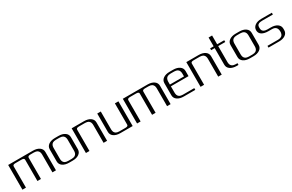

<svg xmlns="http://www.w3.org/2000/svg" viewBox="202 -2360 5970 3927"><g transform="rotate(-30 3186.5 -396.0)"><path d="M41.5 -583.5H625Q718.8 -583.5 776.1 -543Q833.5 -502.4 833.5 -433.1V0H750V-410.6Q750 -423.8 749.5 -433.3Q749 -442.9 746.3 -457.5Q743.7 -472.2 738.8 -482.7Q733.9 -493.2 724.6 -505.1Q715.3 -517.1 702.6 -524.4Q689.9 -531.7 669.9 -536.6Q649.9 -541.5 625 -541.5H562.5Q548.8 -541.5 541.7 -541.3Q534.7 -541 522.9 -540Q511.2 -539.1 504.9 -536.4Q498.5 -533.7 491.7 -529.3Q484.9 -524.9 481.9 -517.6Q479 -510.3 479 -500V0H396V-500Q396 -510.3 393.1 -517.6Q390.1 -524.9 383.3 -529.3Q376.5 -533.7 370.1 -536.4Q363.8 -539.1 352.1 -540Q340.3 -541 333.3 -541.3Q326.2 -541.5 312.5 -541.5H208.5Q194.3 -541.5 187.3 -541.3Q180.2 -541 168.5 -540Q156.7 -539.1 150.6 -536.4Q144.5 -533.7 137.7 -529.3Q130.9 -524.9 127.9 -517.6Q125 -510.3 125 -500V0H41.5Z M1229 -583.5Q1322.3 -583.5 1379.6 -543Q1437 -502.4 1437 -433.1V-149.9Q1437 -80.6 1379.6 -40.3Q1322.3 0 1229 0H1145.5Q1051.8 0 994.4 -40.3Q937 -80.6 937 -149.9V-433.1Q937 -502.4 994.4 -543Q1051.8 -583.5 1145.5 -583.5ZM1229 -541.5H1145.5Q1120.6 -541.5 1100.6 -536.6Q1080.6 -531.7 1067.9 -524.4Q1055.2 -517.1 1045.9 -505.1Q1036.6 -493.2 1031.7 -482.7Q1026.9 -472.2 1024.2 -457.5Q1021.5 -442.9 1021 -433.3Q1020.5 -423.8 1020.5 -410.6V-172.9Q1020.5 -159.7 1021 -149.9Q1021.5 -140.1 1024.2 -125.5Q1026.9 -110.8 1031.7 -100.3Q1036.6 -89.8 1045.9 -78.1Q1055.2 -66.4 1067.9 -58.8Q1080.6 -51.3 1100.6 -46.4Q1120.6 -41.5 1145.5 -41.5H1229Q1253.9 -41.5 1273.9 -46.4Q1293.9 -51.3 1306.6 -58.8Q1319.3 -66.4 1328.6 -78.1Q1337.9 -89.8 1342.8 -100.3Q1347.7 -110.8 1350.3 -125.5Q1353 -140.1 1353.5 -149.9Q1354 -159.7 1354 -172.9V-410.6Q1354 -423.8 1353.5 -433.3Q1353 -442.9 1350.3 -457.5Q1347.7 -472.2 1342.8 -482.7Q1337.9 -493.2 1328.6 -505.1Q1319.3 -517.1 1306.6 -524.4Q1293.9 -531.7 1273.9 -536.6Q1253.9 -541.5 1229 -541.5Z M1541 -583.5H1833Q1926.3 -583.5 1983.6 -543Q2041 -502.4 2041 -433.1V0H1958V-410.6Q1958 -423.8 1957.5 -433.3Q1957 -442.9 1954.3 -457.5Q1951.7 -472.2 1946.8 -482.7Q1941.9 -493.2 1932.6 -505.1Q1923.3 -517.1 1910.6 -524.4Q1897.9 -531.7 1877.9 -536.6Q1857.9 -541.5 1833 -541.5H1708Q1693.8 -541.5 1686.8 -541.3Q1679.7 -541 1668 -540Q1656.2 -539.1 1650.1 -536.4Q1644 -533.7 1637.2 -529.3Q1630.4 -524.9 1627.4 -517.6Q1624.5 -510.3 1624.5 -500V0H1541Z M2645 -583.5V0H2353.5Q2259.8 0 2202.4 -40.3Q2145 -80.6 2145 -149.9V-583.5H2228.5V-172.9Q2228.5 -159.7 2229 -149.9Q2229.5 -140.1 2232.2 -125.5Q2234.9 -110.8 2239.7 -100.3Q2244.6 -89.8 2253.9 -78.1Q2263.2 -66.4 2275.9 -58.8Q2288.6 -51.3 2308.6 -46.4Q2328.6 -41.5 2353.5 -41.5H2478.5Q2492.2 -41.5 2499.3 -41.7Q2506.3 -42 2518.1 -43Q2529.8 -43.9 2536.1 -46.6Q2542.5 -49.3 2549.3 -54Q2556.2 -58.6 2559.1 -65.9Q2562 -73.2 2562 -83.5V-583.5Z M2749 -583.5H3332.5Q3426.3 -583.5 3483.6 -543Q3541 -502.4 3541 -433.1V0H3457.5V-410.6Q3457.5 -423.8 3457 -433.3Q3456.5 -442.9 3453.9 -457.5Q3451.2 -472.2 3446.3 -482.7Q3441.4 -493.2 3432.1 -505.1Q3422.9 -517.1 3410.2 -524.4Q3397.5 -531.7 3377.4 -536.6Q3357.4 -541.5 3332.5 -541.5H3270Q3256.3 -541.5 3249.3 -541.3Q3242.2 -541 3230.5 -540Q3218.8 -539.1 3212.4 -536.4Q3206.1 -533.7 3199.2 -529.3Q3192.4 -524.9 3189.5 -517.6Q3186.5 -510.3 3186.5 -500V0H3103.5V-500Q3103.5 -510.3 3100.6 -517.6Q3097.7 -524.9 3090.8 -529.3Q3084 -533.7 3077.6 -536.4Q3071.3 -539.1 3059.6 -540Q3047.9 -541 3040.8 -541.3Q3033.7 -541.5 3020 -541.5H2916Q2901.9 -541.5 2894.8 -541.3Q2887.7 -541 2876 -540Q2864.3 -539.1 2858.2 -536.4Q2852.1 -533.7 2845.2 -529.3Q2838.4 -524.9 2835.4 -517.6Q2832.5 -510.3 2832.5 -500V0H2749Z M4144.5 -312.5H3728V-172.9Q3728 -159.7 3728.5 -149.9Q3729 -140.1 3731.7 -125.5Q3734.4 -110.8 3739.3 -100.3Q3744.1 -89.8 3753.4 -78.1Q3762.7 -66.4 3775.4 -58.8Q3788.1 -51.3 3808.1 -46.4Q3828.1 -41.5 3853 -41.5H4124V0H3853Q3759.3 0 3701.9 -40.3Q3644.5 -80.6 3644.5 -149.9V-433.1Q3644.5 -502.4 3701.9 -543Q3759.3 -583.5 3853 -583.5H3936.5Q4029.8 -583.5 4087.2 -543Q4144.5 -502.4 4144.5 -433.1ZM3728 -354H4061.5V-410.6Q4061.5 -423.8 4061 -433.3Q4060.5 -442.9 4057.9 -457.5Q4055.2 -472.2 4050.3 -482.7Q4045.4 -493.2 4036.1 -505.1Q4026.9 -517.1 4014.2 -524.4Q4001.5 -531.7 3981.4 -536.6Q3961.4 -541.5 3936.5 -541.5H3853Q3828.1 -541.5 3808.1 -536.6Q3788.1 -531.7 3775.4 -524.4Q3762.7 -517.1 3753.4 -505.1Q3744.1 -493.2 3739.3 -482.7Q3734.4 -472.2 3731.7 -457.5Q3729 -442.9 3728.5 -433.3Q3728 -423.8 3728 -410.6Z M4248.5 -583.5H4540.5Q4633.8 -583.5 4691.2 -543Q4748.5 -502.4 4748.5 -433.1V0H4665.5V-410.6Q4665.5 -423.8 4665 -433.3Q4664.6 -442.9 4661.9 -457.5Q4659.2 -472.2 4654.3 -482.7Q4649.4 -493.2 4640.1 -505.1Q4630.9 -517.1 4618.2 -524.4Q4605.5 -531.7 4585.4 -536.6Q4565.4 -541.5 4540.5 -541.5H4415.5Q4401.4 -541.5 4394.3 -541.3Q4387.2 -541 4375.5 -540Q4363.8 -539.1 4357.7 -536.4Q4351.6 -533.7 4344.7 -529.3Q4337.9 -524.9 4335 -517.6Q4332 -510.3 4332 -500V0H4248.5Z M4977.5 -791.5V-583.5H5144.5V-541.5H4977.5V-172.9Q4977.5 -159.7 4978 -149.9Q4978.5 -140.1 4981.2 -125.5Q4983.9 -110.8 4988.8 -100.3Q4993.7 -89.8 5002.9 -78.1Q5012.2 -66.4 5024.9 -58.8Q5037.6 -51.3 5057.6 -46.4Q5077.6 -41.5 5102.5 -41.5H5144.5V0H5102.5Q5009.3 0 4951.9 -40.3Q4894.5 -80.6 4894.5 -149.9V-541.5H4811V-583.5H4894.5V-791.5Z M5498.5 -583.5Q5591.8 -583.5 5649.2 -543Q5706.5 -502.4 5706.5 -433.1V-149.9Q5706.5 -80.6 5649.2 -40.3Q5591.8 0 5498.5 0H5415Q5321.3 0 5263.9 -40.3Q5206.5 -80.6 5206.5 -149.9V-433.1Q5206.5 -502.4 5263.9 -543Q5321.3 -583.5 5415 -583.5ZM5498.5 -541.5H5415Q5390.1 -541.5 5370.1 -536.6Q5350.1 -531.7 5337.4 -524.4Q5324.7 -517.1 5315.4 -505.1Q5306.2 -493.2 5301.3 -482.7Q5296.4 -472.2 5293.7 -457.5Q5291 -442.9 5290.5 -433.3Q5290 -423.8 5290 -410.6V-172.9Q5290 -159.7 5290.5 -149.9Q5291 -140.1 5293.7 -125.5Q5296.4 -110.8 5301.3 -100.3Q5306.2 -89.8 5315.4 -78.1Q5324.7 -66.4 5337.4 -58.8Q5350.1 -51.3 5370.1 -46.4Q5390.1 -41.5 5415 -41.5H5498.5Q5523.4 -41.5 5543.5 -46.4Q5563.5 -51.3 5576.2 -58.8Q5588.9 -66.4 5598.1 -78.1Q5607.4 -89.8 5612.3 -100.3Q5617.2 -110.8 5619.9 -125.5Q5622.6 -140.1 5623 -149.9Q5623.5 -159.7 5623.5 -172.9V-410.6Q5623.5 -423.8 5623 -433.3Q5622.6 -442.9 5619.9 -457.5Q5617.2 -472.2 5612.3 -482.7Q5607.4 -493.2 5598.1 -505.1Q5588.9 -517.1 5576.2 -524.4Q5563.5 -531.7 5543.5 -536.6Q5523.4 -541.5 5498.5 -541.5Z M6269 -583.5V-541.5H6019Q5993.7 -541.5 5974.1 -538.6Q5954.6 -535.6 5941.4 -531Q5928.2 -526.4 5919.2 -518.3Q5910.2 -510.3 5905.3 -502.9Q5900.4 -495.6 5897.7 -484.4Q5895 -473.1 5894.5 -464.8Q5894 -456.5 5894 -443.8Q5894 -432.1 5894.5 -423.8Q5895 -415.5 5897.7 -403.3Q5900.4 -391.1 5905.3 -382.3Q5910.2 -373.5 5919.4 -363.8Q5928.7 -354 5941.7 -347.9Q5954.6 -341.8 5974.4 -337.6Q5994.1 -333.5 6019 -333.5H6102.5Q6195.8 -333.5 6253.2 -293Q6310.5 -252.4 6310.5 -183.1V-149.9Q6310.5 -80.6 6253.2 -40.3Q6195.8 0 6102.5 0H5852.5V-41.5H6102.5Q6136.7 -41.5 6161.6 -51.3Q6186.5 -61 6198.7 -74Q6210.9 -86.9 6218 -106Q6225.1 -125 6226.3 -136.7Q6227.5 -148.4 6227.5 -162.6Q6227.5 -291.5 6102.5 -291.5H6019Q5923.3 -291.5 5866.9 -327.1Q5810.5 -362.8 5810.5 -431.2Q5810.5 -501 5868.2 -542.2Q5925.8 -583.5 6019 -583.5Z"/></g></svg>

Font: Gputeks
Style: Regular
Weight: 500
Version: Version 0.9